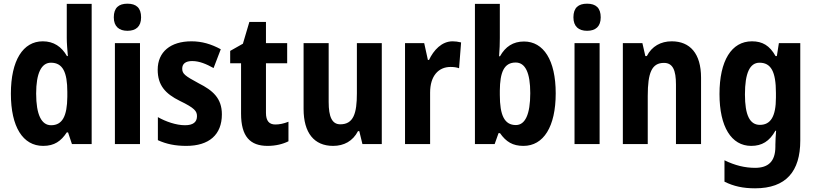

<svg xmlns="http://www.w3.org/2000/svg" viewBox="-20 -781 4422 1041"><path d="M214 10C275 10 311 -16 342 -63H349L370 0H477V-760H342V-575C342 -547 345 -512 348 -477H343C314 -528 271 -557 212 -557C105 -557 39 -454 39 -273C39 -93 104 10 214 10ZM257 -102C205 -102 176 -159 176 -274C176 -383 204 -441 256 -441C320 -441 345 -390 345 -283V-256C344 -151 318 -102 257 -102Z M671 -761C624 -761 597 -739 597 -687C597 -637 626 -614 671 -614C717 -614 745 -637 745 -687C745 -738 719 -761 671 -761ZM739 -547H603V0H739Z M1183 -161C1183 -249 1133 -291 1058 -329C982 -370 968 -381 968 -409C968 -435 986 -450 1022 -450C1062 -450 1100 -433 1138 -412L1177 -514C1125 -542 1075 -557 1018 -557C905 -557 835 -500 835 -403C835 -319 876 -273 955 -234C1036 -195 1048 -178 1048 -151C1048 -119 1027 -102 983 -102C935 -102 878 -122 836 -146V-21C882 0 930 10 990 10C1113 10 1183 -50 1183 -161Z M1473 -106C1439 -106 1422 -126 1422 -169V-438H1537V-547H1422V-662H1332L1297 -544L1228 -505V-438H1287V-165C1287 -41 1336 10 1431 10C1475 10 1514 0 1544 -15V-121C1519 -111 1495 -106 1473 -106Z M2050 -547H1915V-275C1915 -167 1897 -107 1825 -107C1780 -107 1762 -148 1762 -228V-547H1626V-190C1626 -61 1683 10 1786 10C1845 10 1893 -16 1921 -70H1928L1945 0H2050Z M2434 -557C2375 -557 2331 -509 2306 -456H2300L2280 -547H2176V0H2312V-279C2312 -369 2357 -418 2423 -418C2440 -418 2456 -416 2469 -411L2480 -551C2464 -555 2448 -557 2434 -557Z M2690 -574V-760H2555V0H2662L2683 -59H2691C2724 -12 2760 10 2818 10C2927 10 2993 -94 2993 -275C2993 -455 2927 -556 2821 -556C2762 -556 2720 -528 2691 -476H2686C2689 -512 2690 -547 2690 -574ZM2776 -442C2828 -442 2855 -387 2855 -276C2855 -160 2827 -103 2777 -103C2715 -103 2690 -156 2690 -266V-290C2691 -388 2712 -442 2776 -442Z M3163 -761C3116 -761 3089 -739 3089 -687C3089 -637 3118 -614 3163 -614C3209 -614 3237 -637 3237 -687C3237 -738 3211 -761 3163 -761ZM3231 -547H3095V0H3231Z M3622 -557C3563 -557 3514 -530 3487 -477H3479L3463 -547H3357V0H3492V-261C3492 -387 3514 -440 3580 -440C3628 -440 3645 -400 3645 -323V0H3781V-360C3781 -491 3721 -557 3622 -557Z M4057 -557C3946 -557 3881 -452 3881 -271C3881 -94 3945 10 4053 10C4111 10 4152 -15 4184 -72H4188C4186 -49 4184 -18 4184 4V14C4184 96 4144 129 4074 129C4019 129 3965 116 3908 88V204C3958 229 4009 240 4074 240C4242 240 4319 148 4319 -19V-547H4203L4192 -477H4185C4153 -534 4114 -557 4057 -557ZM4098 -441C4160 -441 4187 -393 4187 -277V-252C4187 -149 4158 -104 4100 -104C4045 -104 4019 -157 4019 -269C4019 -384 4045 -441 4098 -441Z"/></svg>

Font: Noto Sans Devanagari UI Condensed
Style: Bold
Weight: 700
Width: 3
Designer: Jelle Bosma - Monotype Design Team
Foundry: Monotype Imaging Inc.
Version: Version 2.004